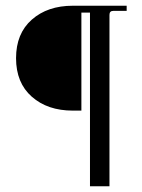

<svg xmlns="http://www.w3.org/2000/svg" viewBox="-20 -650 496 670"><path d="M294 0V-606H264V-264H234Q146 -264 91 -312.5Q36 -361 36 -447Q36 -533 91 -581.5Q146 -630 234 -630H422V-612H375Q362 -612 362 -598V0Z"/></svg>

Font: Arapey Thin
Style: Regular
Weight: 100
Designer: Eduardo Rodriguez Tunni
Foundry: Eduardo Rodriguez Tunni
Version: Version 4.000;hotconv 1.0.109;makeotfexe 2.5.65596